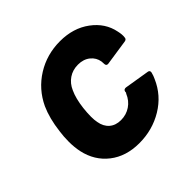

<svg xmlns="http://www.w3.org/2000/svg" viewBox="-141 -653 793 793"><g transform="rotate(-45 255.5 -257.0)"><path d="M48 -142Q42 -171 42 -202Q42 -233 46 -260Q54 -327 76 -376Q108 -444 170.5 -483Q233 -522 310 -522Q387 -522 441 -482Q495 -442 507 -381Q512 -359 510 -345Q510 -334 499 -332L385 -315H383Q374 -315 373 -325L372 -341Q368 -367 347 -384Q326 -401 294 -401Q263 -401 239.5 -385Q216 -369 204 -341Q189 -309 183 -259Q180 -232 180 -211Q180 -191 183 -177Q188 -147 207.5 -130Q227 -113 258 -113Q289 -113 313.5 -129.5Q338 -146 350 -175Q352 -177 352.5 -178.5Q353 -180 353 -181V-184Q354 -190 358.5 -192.5Q363 -195 368 -194L478 -176Q488 -174 486 -163Q482 -147 476 -135Q447 -68 384 -30Q321 8 244 8Q167 8 115 -32.5Q63 -73 48 -142Z"/></g></svg>

Font: Barlow
Style: Bold Italic
Weight: 700
Italic angle: -7°
Designer: Jeremy Tribby
Foundry: Tribby Type
Version: Version 1.422